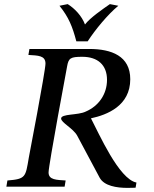

<svg xmlns="http://www.w3.org/2000/svg" viewBox="-20 -906 746 933"><path d="M11 1H294L299 -29C256 -32 216 -31 216 -68C216 -103 306 -583 306 -583C313 -624 323 -630 380 -630C454 -630 500 -591 500 -518C500 -449 460 -391 397 -364C359 -345 277 -354 277 -330C277 -310 335 -283 355 -247L464 -43C486 -2 548 7 599 7C619 7 639 6 639 6L643 -19C558 -35 460 -259 422 -331C501 -348 613 -392 613 -521C613 -634 522 -668 414 -668H123L118 -639C164 -636 201 -637 201 -597C201 -562 120 -140 120 -140C104 -46 106 -36 16 -29ZM269 -878C314 -822 332 -777 351 -705H406C442 -761 504 -836 555 -878L514 -886C481 -863 418 -820 393 -787C378 -828 343 -865 309 -886Z"/></svg>

Font: KpRoman
Style: SemiboldItalic
Weight: 600
Italic angle: -11°
Version: Version 0.66